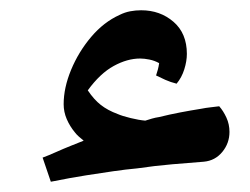

<svg xmlns="http://www.w3.org/2000/svg" viewBox="-20 -320 487 374"><path d="M79 34 63 -13Q74 -17 88.5 -23.5Q103 -30 118 -36Q133 -42 143 -46Q138 -50 133.5 -54Q129 -58 126 -62Q116 -74 110 -88Q104 -102 104 -117Q104 -149 118.5 -184Q133 -219 157.5 -248Q182 -277 213 -291Q223 -296 233.5 -298Q244 -300 255 -300Q292 -300 318 -277.5Q344 -255 344 -215Q344 -201 339 -185Q334 -169 324 -157Q312 -160 302 -164.5Q292 -169 284 -173Q286 -179 287.5 -184.5Q289 -190 290 -197Q281 -202 271 -204Q261 -206 253 -206Q228 -206 201.5 -191.5Q175 -177 151 -144Q163 -126 176.5 -115.5Q190 -105 209 -98Q218 -94 234.5 -90Q251 -86 263 -85Q269 -87 276 -89Q283 -91 290 -92Q310 -97 331 -101Q352 -105 371 -108Q381 -110 390.5 -111Q400 -112 407 -113Q415 -104 421 -91Q427 -78 427 -63Q427 -41 413 -24Q399 -7 377 -5Q350 -3 315.5 0Q281 3 247 8Q225 10 201 13.5Q177 17 148 21.5Q119 26 79 34Z"/></svg>

Font: Noto Naskh Arabic SemiBold
Style: Regular
Weight: 600
Designer: Monotype Design Team, David Williams, Mohamad Dakak and Nizar Qandah
Foundry: Monotype Imaging Inc.
Version: Version 2.016